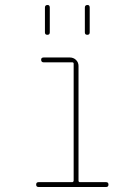

<svg xmlns="http://www.w3.org/2000/svg" viewBox="-20 -750 540 770"><path d="M134.8 0Q125 0 125 -9.8Q125 -19.5 134.8 -19.5H269.5Q274.4 -19.5 275.4 -25.4V-495.1Q275.4 -500 269.5 -500H155.3Q145.5 -500 145 -509.8Q144.5 -519.5 155.3 -519.5H259.8Q274.4 -519.5 284.7 -509.8Q294.9 -500 294.9 -485.4V-25.4Q294.9 -20.5 299.8 -19.5H405.3Q415 -19.5 415 -9.8Q415 0 405.3 0ZM320.3 -620.1V-719.7Q320.3 -729.5 330.1 -730Q339.8 -730.5 339.8 -719.7V-620.1Q339.8 -610.4 330.1 -610.4Q320.3 -610.4 320.3 -620.1ZM160.2 -620.1V-719.7Q160.2 -729.5 169.9 -730Q179.7 -730.5 179.7 -719.7V-620.1Q179.7 -610.4 169.9 -610.4Q160.2 -610.4 160.2 -620.1Z"/></svg>

Font: Rounded Mgen+ 1m thin
Style: Regular
Weight: 100
Designer: [Source Han Sans]
Ryoko NISHIZUKA  (kana & ideographs); Paul D. Hunt (Latin, Greek & Cyrillic); Wenlong ZHANG  (bopomofo
Version: Version 1.059.20150602